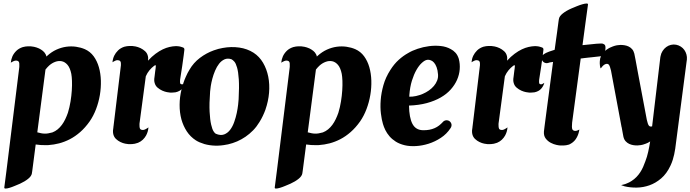

<svg xmlns="http://www.w3.org/2000/svg" viewBox="-20 -835 3995 1111"><path d="M471.2 -550.3Q502 -536.6 522 -509.3Q542 -481.9 552.2 -446Q562.5 -410.2 563.7 -368.7Q564.9 -327.1 557.9 -285.2Q550.8 -243.2 535.9 -203.9Q521 -164.6 499 -132.8Q473.1 -96.2 444.1 -70.8Q415 -45.4 384.3 -29.5Q353.5 -13.7 322.5 -5.6Q291.5 2.4 261.7 4.4Q259.8 4.9 256.3 4.9H253.9H243.7Q214.8 5.4 186.5 1L166.5 155.3Q165.5 158.7 165.5 160.9Q165.5 163.1 165 164.6Q164.6 166.5 164.6 168Q162.1 184.1 142.8 199.7Q123.5 215.3 95.7 228Q81.5 233.9 65.4 240.7Q49.3 247.6 35.4 251.7Q21.5 255.9 12.7 256.1Q3.9 256.3 4.9 249.5L17.1 155.3L91.3 -443.8Q91.8 -446.8 91.8 -449.2Q91.8 -451.7 91.8 -454.1Q92.8 -470.2 89.1 -476.8Q85.4 -483.4 74.7 -484.4Q66.9 -484.9 60.5 -481.9Q54.2 -479 52.2 -478Q49.8 -477.1 47.4 -475.3Q44.9 -473.6 42.5 -472.2Q43.5 -481.9 45.9 -491.5Q48.3 -501 52.2 -509.8Q60.5 -527.3 75 -541.3Q89.4 -555.2 111.8 -562.5Q128.9 -566.9 140.4 -566.9Q151.9 -566.9 158.2 -566.9Q163.1 -566.9 176.8 -564.2Q190.4 -561.5 205.6 -554.7Q205.6 -554.7 207.5 -553.7Q218.3 -548.3 228 -540.5Q237.8 -532.7 243.7 -521.5Q247.1 -515.6 248.5 -507.8Q250 -508.8 251.2 -510.3Q252.4 -511.7 253.9 -512.7Q278.8 -535.2 306.9 -547.9Q335 -560.5 363.5 -564.5Q392.1 -568.4 419.9 -564.5Q447.8 -560.5 471.2 -550.3ZM373 -182.6Q382.8 -214.8 388.2 -248.3Q393.6 -281.7 395.5 -312Q397.5 -342.3 396.5 -367.2Q395.5 -392.1 392.6 -407.7Q385.3 -442.9 370.4 -460Q355.5 -477.1 337.2 -480.7Q318.8 -484.4 299.3 -477.1Q279.8 -469.7 264.2 -455.6Q258.8 -450.7 253.7 -445.1Q248.5 -439.5 243.2 -432.6L195.8 -69.3Q208 -65.9 218 -64Q228 -62 238 -61.8Q248 -61.5 258.5 -63.2Q269 -64.9 283.2 -68.8Q299.8 -75.2 313.5 -86.4Q327.1 -97.7 338.1 -112.5Q349.1 -127.4 357.7 -145.3Q366.2 -163.1 373 -182.6Z M1051.8 -355Q1046.9 -336.4 1033.4 -321.3Q1020 -306.2 995.1 -300.8Q984.4 -299.3 976.6 -299.3Q968.8 -299.3 963.9 -299.3Q959 -299.3 946.3 -301.8Q933.6 -304.2 919.2 -310.5Q904.8 -316.9 891.8 -327.9Q878.9 -338.9 874.5 -356.4Q871.6 -365.2 872.6 -378.4Q873.5 -384.3 874.8 -395.3Q876 -406.2 877.9 -421.4Q878.4 -423.3 878.4 -425Q878.4 -426.8 878.9 -428.7Q879.9 -432.6 880.1 -436.5Q880.4 -440.4 880.9 -444.8Q881.3 -445.8 881.3 -447.8V-449.2Q883.8 -462.9 872.6 -454.6Q872.1 -454.6 871.1 -453.6Q856.9 -442.9 844.7 -428.2Q832.5 -413.6 823.7 -393.6L788.1 -126.5Q787.6 -125.5 787.6 -123.5Q787.1 -120.6 787.1 -117.9Q787.1 -115.2 787.1 -112.8Q786.6 -97.2 790 -90.6Q793.5 -84 803.7 -83Q811.5 -82.5 817.6 -85.2Q823.7 -87.9 825.2 -88.9Q829.1 -91.3 833.3 -94Q837.4 -96.7 838.9 -97.7V-96.2Q836.4 -71.3 825.2 -50.8Q817.9 -37.6 806.4 -26.6Q794.9 -15.6 778.8 -8.8Q758.3 -1.5 744.1 -1.2Q730 -1 723.1 -1Q717.8 -1 704.6 -3.7Q691.4 -6.3 676.8 -13.2Q662.6 -20 650.9 -31.2Q639.2 -42.5 635.3 -59.6Q633.3 -68.8 633.8 -79.6Q634.3 -83 634.8 -87.6Q635.3 -92.3 636.2 -98.1V-101.1Q636.7 -102.1 636.7 -103L679.7 -458Q680.7 -473.1 676.8 -479.5Q672.9 -485.8 662.6 -486.8Q654.8 -487.3 648.7 -484.4Q642.6 -481.4 640.6 -480.5Q638.2 -479.5 635.7 -477.8Q633.3 -476.1 630.9 -474.6Q632.3 -494.1 640.6 -512.2Q648.9 -529.3 663.1 -543.2Q677.2 -557.1 699.2 -564.5Q716.3 -568.8 727.8 -568.8Q739.3 -568.8 745.6 -568.8Q751 -568.8 764.4 -566.2Q777.8 -563.5 793 -556.6Q807.1 -549.8 819.6 -538.6Q832 -527.3 835.9 -509.8Q836.9 -505.4 837.4 -500.5Q837.9 -495.6 836.9 -490.2Q836.9 -488.8 836.7 -487.3Q836.4 -485.8 836.4 -483.9Q858.4 -507.8 880.1 -523.9Q901.9 -540 922.1 -549.6Q942.4 -559.1 960.7 -563.2Q979 -567.4 994.6 -567.9Q1006.3 -568.4 1016.4 -566.7Q1026.4 -564.9 1033.7 -562Q1048.3 -559.1 1046.9 -546.9L1043 -515.1L1034.2 -451.7L1023.9 -385.7L1022 -372.6Q1021 -358.4 1022.5 -353.3Q1023.9 -348.1 1030.8 -347.2Q1035.2 -346.7 1038.8 -348.1Q1042.5 -349.6 1043.5 -350.6V-350.1Q1044.4 -351.1 1045.9 -351.8Q1047.4 -352.5 1048.3 -353.5L1051.3 -355.5Z M1447.3 -529.8Q1481 -507.8 1502.2 -471.7Q1523.4 -435.5 1532.2 -391.4Q1541 -347.2 1536.9 -298.1Q1532.7 -249 1516.1 -201.2V-200.7Q1509.3 -182.1 1500.7 -164.1Q1492.2 -146 1481.4 -128.9Q1465.3 -102.1 1444.6 -80.8Q1423.8 -59.6 1400.6 -43.7Q1377.4 -27.8 1352.1 -16.8Q1326.7 -5.9 1300.8 0Q1299.8 0 1299.3 0.2Q1298.8 0.5 1297.9 0.5Q1296.4 1 1295.2 1.2Q1293.9 1.5 1292.5 1.5Q1258.3 8.8 1225.1 7.8Q1191.9 6.8 1162.6 -1.5Q1161.6 -2 1161.1 -2Q1160.6 -2 1160.2 -2.4Q1133.3 -10.3 1113.3 -22.9Q1081.5 -43.5 1061 -74.7Q1040.5 -106 1029.8 -144Q1019 -184.1 1019.3 -228.8Q1019.5 -273.4 1030.8 -319.3V-319.8Q1035.6 -337.9 1041.5 -355.7Q1047.4 -373.5 1055.2 -390.6Q1060.1 -401.4 1065.2 -411.9Q1070.3 -422.4 1076.7 -432.1Q1099.6 -471.7 1136.5 -499.8Q1173.3 -527.8 1216.8 -543.5Q1243.2 -553.2 1269.5 -557.6Q1317.9 -566.4 1364.3 -559.8Q1410.6 -553.2 1447.3 -529.8ZM1360.8 -260.7Q1364.7 -332 1361.8 -375.7Q1358.9 -419.4 1351.8 -444.1Q1344.7 -468.8 1335.9 -478.5Q1327.1 -488.3 1319.3 -492.2Q1296.9 -499.5 1279.1 -491.5Q1261.2 -483.4 1247.8 -466.3Q1234.4 -449.2 1224.6 -426Q1214.8 -402.8 1208.7 -379.6Q1202.6 -356.4 1199.5 -336.2Q1196.3 -315.9 1195.8 -305.2Q1190.4 -234.4 1192.9 -188.2Q1195.3 -142.1 1201.7 -114.5Q1208 -86.9 1215.8 -75Q1223.6 -63 1229 -61Q1256.3 -49.3 1276.9 -57.1Q1297.4 -64.9 1311.8 -84Q1326.2 -103 1335.4 -129.4Q1344.7 -155.8 1350.1 -181.6Q1355.5 -207.5 1357.9 -229.2Q1360.4 -251 1360.8 -260.7Z M2036.1 -550.3Q2066.9 -536.6 2086.9 -509.3Q2106.9 -481.9 2117.2 -446Q2127.4 -410.2 2128.7 -368.7Q2129.9 -327.1 2122.8 -285.2Q2115.7 -243.2 2100.8 -203.9Q2085.9 -164.6 2064 -132.8Q2038.1 -96.2 2009 -70.8Q1980 -45.4 1949.2 -29.5Q1918.5 -13.7 1887.5 -5.6Q1856.4 2.4 1826.7 4.4Q1824.7 4.9 1821.3 4.9H1818.8H1808.6Q1779.8 5.4 1751.5 1L1731.4 155.3Q1730.5 158.7 1730.5 160.9Q1730.5 163.1 1730 164.6Q1729.5 166.5 1729.5 168Q1727.1 184.1 1707.8 199.7Q1688.5 215.3 1660.6 228Q1646.5 233.9 1630.4 240.7Q1614.3 247.6 1600.3 251.7Q1586.4 255.9 1577.6 256.1Q1568.8 256.3 1569.8 249.5L1582 155.3L1656.2 -443.8Q1656.7 -446.8 1656.7 -449.2Q1656.7 -451.7 1656.7 -454.1Q1657.7 -470.2 1654.1 -476.8Q1650.4 -483.4 1639.6 -484.4Q1631.8 -484.9 1625.5 -481.9Q1619.1 -479 1617.2 -478Q1614.7 -477.1 1612.3 -475.3Q1609.9 -473.6 1607.4 -472.2Q1608.4 -481.9 1610.8 -491.5Q1613.3 -501 1617.2 -509.8Q1625.5 -527.3 1639.9 -541.3Q1654.3 -555.2 1676.8 -562.5Q1693.8 -566.9 1705.3 -566.9Q1716.8 -566.9 1723.1 -566.9Q1728 -566.9 1741.7 -564.2Q1755.4 -561.5 1770.5 -554.7Q1770.5 -554.7 1772.5 -553.7Q1783.2 -548.3 1793 -540.5Q1802.7 -532.7 1808.6 -521.5Q1812 -515.6 1813.5 -507.8Q1814.9 -508.8 1816.2 -510.3Q1817.4 -511.7 1818.8 -512.7Q1843.8 -535.2 1871.8 -547.9Q1899.9 -560.5 1928.5 -564.5Q1957 -568.4 1984.9 -564.5Q2012.7 -560.5 2036.1 -550.3ZM1938 -182.6Q1947.8 -214.8 1953.1 -248.3Q1958.5 -281.7 1960.4 -312Q1962.4 -342.3 1961.4 -367.2Q1960.4 -392.1 1957.5 -407.7Q1950.2 -442.9 1935.3 -460Q1920.4 -477.1 1902.1 -480.7Q1883.8 -484.4 1864.3 -477.1Q1844.7 -469.7 1829.1 -455.6Q1823.7 -450.7 1818.6 -445.1Q1813.5 -439.5 1808.1 -432.6L1760.7 -69.3Q1772.9 -65.9 1783 -64Q1793 -62 1803 -61.8Q1813 -61.5 1823.5 -63.2Q1834 -64.9 1848.1 -68.8Q1864.7 -75.2 1878.4 -86.4Q1892.1 -97.7 1903.1 -112.5Q1914.1 -127.4 1922.6 -145.3Q1931.2 -163.1 1938 -182.6Z M2573.2 -137.7Q2584.5 -133.8 2589.8 -123.5Q2595.2 -113.3 2591.3 -102.1Q2591.3 -101.1 2590.8 -100.6Q2589.8 -98.1 2588.9 -96.7Q2587.9 -95.2 2586.9 -93.3Q2564.9 -59.6 2531 -37.4Q2497.1 -15.1 2460 -3.4Q2422.9 8.3 2386.2 10.3Q2349.6 12.2 2321.8 5.4Q2291.5 -2 2270 -15.6Q2248.5 -29.3 2233.6 -46.6Q2218.8 -64 2209.7 -82.5Q2200.7 -101.1 2195.8 -118.2Q2188.5 -142.1 2184.1 -178Q2179.7 -213.9 2182.9 -255.6Q2186 -297.4 2198.7 -342.5Q2211.4 -387.7 2238.8 -430.2Q2260.7 -464.8 2286.9 -488.5Q2313 -512.2 2341.3 -527.8Q2364.7 -542 2396.7 -552.7Q2428.7 -563.5 2462.9 -567.9Q2497.1 -572.3 2529.8 -568.8Q2562.5 -565.4 2588.4 -550.8Q2603 -543.5 2615.5 -530Q2627.9 -516.6 2634.8 -494.6Q2642.6 -464.8 2640.1 -433.8Q2637.7 -402.8 2624.8 -373.3Q2611.8 -343.8 2588.4 -317.4Q2564.9 -291 2530.3 -271Q2495.6 -251 2449.7 -238.5Q2403.8 -226.1 2346.7 -224.1Q2347.7 -154.8 2366.2 -118.9Q2384.8 -83 2426.3 -81.5Q2447.3 -81.1 2464.1 -84.2Q2481 -87.4 2494.9 -93.5Q2508.8 -99.6 2520.5 -108.6Q2532.2 -117.7 2542.5 -128.9L2544.4 -130.9L2546.9 -133.3Q2552.2 -137.2 2559.1 -138.7Q2565.4 -140.1 2573.2 -137.7ZM2348.1 -275.4Q2367.2 -274.9 2387.2 -279.3Q2407.2 -283.7 2426.3 -291.7Q2445.3 -299.8 2461.9 -311.5Q2478.5 -323.2 2490.7 -337.6Q2502.9 -352.1 2509.5 -368.9Q2516.1 -385.7 2514.6 -404.3Q2512.7 -429.7 2506.3 -446.3Q2500 -462.9 2491.7 -472.4Q2483.4 -481.9 2473.9 -485.6Q2464.4 -489.3 2456.5 -489.3Q2455.6 -489.3 2454.6 -489Q2453.6 -488.8 2452.6 -488.8Q2450.7 -488.8 2449.7 -488.3H2449.2Q2436.5 -485.4 2420.7 -470.9Q2404.8 -456.5 2389.9 -430.7Q2375 -404.8 2363.5 -368.2Q2352.1 -331.5 2348.6 -284.2Q2348.6 -281.7 2348.6 -279.8Q2348.6 -277.8 2348.1 -275.4Z M3129.4 -355Q3124.5 -336.4 3111.1 -321.3Q3097.7 -306.2 3072.8 -300.8Q3062 -299.3 3054.2 -299.3Q3046.4 -299.3 3041.5 -299.3Q3036.6 -299.3 3023.9 -301.8Q3011.2 -304.2 2996.8 -310.5Q2982.4 -316.9 2969.5 -327.9Q2956.5 -338.9 2952.1 -356.4Q2949.2 -365.2 2950.2 -378.4Q2951.2 -384.3 2952.4 -395.3Q2953.6 -406.2 2955.6 -421.4Q2956.1 -423.3 2956.1 -425Q2956.1 -426.8 2956.5 -428.7Q2957.5 -432.6 2957.8 -436.5Q2958 -440.4 2958.5 -444.8Q2959 -445.8 2959 -447.8V-449.2Q2961.4 -462.9 2950.2 -454.6Q2949.7 -454.6 2948.7 -453.6Q2934.6 -442.9 2922.4 -428.2Q2910.2 -413.6 2901.4 -393.6L2865.7 -126.5Q2865.2 -125.5 2865.2 -123.5Q2864.7 -120.6 2864.7 -117.9Q2864.7 -115.2 2864.7 -112.8Q2864.3 -97.2 2867.7 -90.6Q2871.1 -84 2881.3 -83Q2889.2 -82.5 2895.3 -85.2Q2901.4 -87.9 2902.8 -88.9Q2906.7 -91.3 2910.9 -94Q2915 -96.7 2916.5 -97.7V-96.2Q2914.1 -71.3 2902.8 -50.8Q2895.5 -37.6 2884 -26.6Q2872.6 -15.6 2856.4 -8.8Q2835.9 -1.5 2821.8 -1.2Q2807.6 -1 2800.8 -1Q2795.4 -1 2782.2 -3.7Q2769 -6.3 2754.4 -13.2Q2740.2 -20 2728.5 -31.2Q2716.8 -42.5 2712.9 -59.6Q2710.9 -68.8 2711.4 -79.6Q2711.9 -83 2712.4 -87.6Q2712.9 -92.3 2713.9 -98.1V-101.1Q2714.4 -102.1 2714.4 -103L2757.3 -458Q2758.3 -473.1 2754.4 -479.5Q2750.5 -485.8 2740.2 -486.8Q2732.4 -487.3 2726.3 -484.4Q2720.2 -481.4 2718.3 -480.5Q2715.8 -479.5 2713.4 -477.8Q2710.9 -476.1 2708.5 -474.6Q2710 -494.1 2718.3 -512.2Q2726.6 -529.3 2740.7 -543.2Q2754.9 -557.1 2776.9 -564.5Q2793.9 -568.8 2805.4 -568.8Q2816.9 -568.8 2823.2 -568.8Q2828.6 -568.8 2842 -566.2Q2855.5 -563.5 2870.6 -556.6Q2884.8 -549.8 2897.2 -538.6Q2909.7 -527.3 2913.6 -509.8Q2914.6 -505.4 2915 -500.5Q2915.5 -495.6 2914.6 -490.2Q2914.6 -488.8 2914.3 -487.3Q2914.1 -485.8 2914.1 -483.9Q2936 -507.8 2957.8 -523.9Q2979.5 -540 2999.8 -549.6Q3020 -559.1 3038.3 -563.2Q3056.6 -567.4 3072.3 -567.9Q3084 -568.4 3094 -566.7Q3104 -564.9 3111.3 -562Q3126 -559.1 3124.5 -546.9L3120.6 -515.1L3111.8 -451.7L3101.6 -385.7L3099.6 -372.6Q3098.6 -358.4 3100.1 -353.3Q3101.6 -348.1 3108.4 -347.2Q3112.8 -346.7 3116.5 -348.1Q3120.1 -349.6 3121.1 -350.6V-350.1Q3122.1 -351.1 3123.5 -351.8Q3125 -352.5 3126 -353.5L3128.9 -355.5Z M3468.8 -582Q3473.1 -580.6 3476.8 -577.9Q3480.5 -575.2 3482.2 -570.1Q3483.9 -564.9 3483.6 -556.2Q3483.4 -547.4 3480 -533.2V-532.2Q3479.5 -530.3 3478.5 -527.3Q3475.6 -520 3469.5 -515.4Q3463.4 -510.7 3456.1 -509.8L3453.1 -509.3Q3451.7 -508.8 3449.7 -508.8Q3448.2 -508.3 3446 -508.3Q3443.8 -508.3 3440.9 -507.8Q3434.6 -506.8 3425.8 -506.1Q3417 -505.4 3406.2 -503.9Q3395 -502.9 3382.8 -501.5Q3370.6 -500 3356.9 -498.5Q3353 -497.6 3348.6 -497.3Q3344.2 -497.1 3340.3 -496.6L3290.5 -125Q3288.1 -99.1 3291 -89.1Q3293.9 -79.1 3306.6 -77.6Q3314.9 -77.1 3321.5 -80.1Q3328.1 -83 3329.6 -84L3332.5 -85.4Q3331.5 -81.5 3331.1 -77.9Q3330.6 -74.2 3329.6 -70.8Q3324.2 -47.9 3310.8 -28.8Q3297.4 -9.8 3272.9 1.5Q3254.4 6.8 3241.5 6.8Q3228.5 6.8 3221.7 6.8Q3215.8 6.8 3199.7 3.4Q3183.6 0 3166.7 -8.8Q3149.9 -17.6 3137.7 -33.4Q3125.5 -49.3 3127.4 -74.2Q3128.4 -84 3131.3 -106Q3134.3 -127.9 3138.2 -158.7Q3142.1 -189.5 3147.2 -227.3Q3152.3 -265.1 3157.7 -306.6Q3163.1 -348.1 3168.9 -391.4Q3174.8 -434.6 3180.2 -476.6Q3179.2 -476.6 3178 -476.3Q3176.8 -476.1 3175.8 -476.1Q3171.9 -475.1 3168.9 -474.9Q3166 -474.6 3163.1 -474.1Q3160.2 -473.1 3157.7 -472.7Q3155.3 -472.2 3153.3 -471.2Q3151.9 -470.7 3150.9 -470.7H3149.9L3149.4 -470.2Q3138.2 -467.8 3128.2 -473.9Q3118.2 -480 3115.2 -491.2Q3112.8 -500.5 3116.7 -509Q3120.6 -517.6 3128.4 -522.5Q3128.9 -522.5 3129.4 -522.9Q3129.9 -523.4 3130.4 -523.4Q3130.9 -523.4 3131.8 -524.4Q3133.3 -525.4 3135.5 -526.4Q3137.7 -527.3 3140.6 -529.3Q3147.9 -532.2 3158.2 -536.6Q3163.1 -538.1 3168.5 -540Q3173.8 -542 3179.2 -543.5Q3181.6 -544.4 3184.3 -545.2Q3187 -545.9 3189.5 -546.9Q3193.4 -575.7 3197 -601.6Q3200.7 -627.4 3203.6 -648.7Q3206.5 -669.9 3208.5 -686Q3210.4 -702.1 3211.9 -711.4Q3212.9 -717.8 3213.4 -721.2Q3213.9 -723.1 3213.9 -724.6Q3216.3 -741.2 3236.8 -757.3Q3257.3 -773.4 3286.6 -786.1Q3301.3 -792.5 3318.4 -799.3Q3335.4 -806.2 3350.1 -810.3Q3364.7 -814.5 3374 -814.7Q3383.3 -814.9 3382.3 -808.1L3369.1 -711.9L3350.6 -573.7Q3398.9 -579.1 3430.4 -581.8Q3461.9 -584.5 3468.8 -582Z M3954.6 -489.7Q3954.6 -487.3 3953.6 -483.4L3887.7 21.5V22V22.5Q3882.3 59.6 3873 89.4Q3870.1 98.6 3866.7 107.2Q3863.3 115.7 3859.4 124Q3837.9 169.9 3805.9 197.3Q3773.9 224.6 3737.8 237.3Q3701.7 250 3664.3 250.5Q3627 251 3594.7 243.2Q3592.8 242.2 3591.3 242.2H3590.8Q3590.8 242.2 3588.9 241.2Q3585 240.2 3581.3 238.8Q3577.6 237.3 3574.2 236.3Q3575.2 235.8 3576.7 235.6Q3578.1 235.4 3579.1 234.9Q3584 233.9 3587.4 232.9Q3592.8 231.9 3597.4 230.2Q3602.1 228.5 3606.4 226.6Q3621.1 221.2 3634.3 212.4Q3650.4 202.1 3662.8 189.2Q3675.3 176.3 3684.8 161.6Q3694.3 147 3701.4 130.9Q3708.5 114.7 3714.4 98.1Q3724.1 73.2 3730.7 43.7Q3737.3 14.2 3742.2 -16.6Q3728 -7.3 3717 -3.7Q3706.1 0 3700.2 2Q3696.8 2.9 3688.2 4.6Q3679.7 6.3 3668.5 6.6Q3657.2 6.8 3644.8 4.9Q3632.3 2.9 3620.8 -2.4Q3609.4 -7.8 3600.3 -17.6Q3591.3 -27.3 3587.4 -43.5Q3586.4 -48.8 3583.7 -63.2Q3581.1 -77.6 3577.1 -99.6H3576.7L3515.6 -426.3Q3509.8 -451.2 3503.9 -459.5Q3498 -467.8 3485.8 -464.8Q3478.5 -462.4 3473.4 -458.3Q3468.3 -454.1 3466.8 -452.1Q3462.9 -448.2 3460 -443.8Q3458 -441.4 3456.1 -439L3453.6 -443.8Q3447.8 -469.7 3452.6 -493.7H3452.1Q3456.1 -510.7 3465.3 -525.4Q3477.5 -538.6 3488.8 -546.6Q3500 -554.7 3509.5 -559.3Q3519 -564 3526.4 -566.4Q3533.7 -568.8 3538.1 -570.3Q3541.5 -571.3 3550 -573Q3558.6 -574.7 3569.8 -575Q3581.1 -575.2 3593.5 -573.2Q3606 -571.3 3617.4 -565.9Q3628.9 -560.5 3637.7 -550.5Q3646.5 -540.5 3650.4 -524.9Q3652.3 -517.1 3657.5 -489.3Q3662.6 -461.4 3669.9 -421.9L3722.7 -142.1Q3725.6 -129.4 3728.3 -121.3Q3731 -113.3 3734.1 -108.9Q3737.3 -104.5 3741.7 -103.3Q3746.1 -102.1 3752.4 -103.5H3753.4L3800.8 -502.4L3802.2 -509.8Q3805.2 -526.4 3814 -540Q3822.8 -553.7 3835 -562.7Q3847.2 -571.8 3862.1 -575.4Q3877 -579.1 3892.6 -576.2Q3907.2 -573.2 3919.4 -565.4Q3931.6 -557.6 3939.9 -545.9Q3948.2 -534.2 3952.1 -519.8Q3956.1 -505.4 3954.6 -489.7Z"/></svg>

Font: Brush Lettering One
Style: Bold Italic
Weight: 400
Italic angle: -7°
Designer: Eben Sorkin
Foundry: Eben Sorkin
Version: Version 1.001